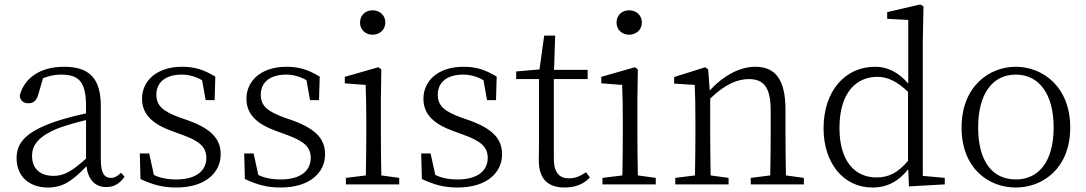

<svg xmlns="http://www.w3.org/2000/svg" viewBox="-20 -823 4848 857"><path d="M364 -115C300 -58 266 -38 219 -38C162 -38 123 -67 123 -128C123 -172 148 -214 241 -251C274 -263 321 -277 364 -287ZM520 -52C505 -37 492 -29 476 -29C446 -29 430 -49 430 -112V-350C430 -476 376 -525 266 -525C163 -525 89 -478 68 -396C70 -375 84 -362 107 -362C130 -362 144 -375 151 -402L172 -474C200 -485 226 -490 251 -490C329 -490 364 -462 364 -350V-317C318 -307 268 -294 226 -280C96 -235 54 -186 54 -117C54 -31 116 14 193 14C262 14 303 -16 366 -81C373 -23 403 12 454 12C486 12 513 -1 536 -34Z M781 -299C708 -326 678 -350 678 -401C678 -452 715 -490 792 -490C822 -490 852 -482 882 -465L898 -376H938L941 -481C893 -510 852 -525 793 -525C678 -525 614 -461 614 -382C614 -309 666 -268 745 -239L794 -221C872 -193 901 -166 901 -118C901 -62 857 -22 767 -22C726 -22 694 -29 667 -42L646 -138H604L607 -24C660 1 706 14 766 14C900 14 965 -55 965 -134C965 -201 926 -246 824 -284Z M1247 -299C1174 -326 1144 -350 1144 -401C1144 -452 1181 -490 1258 -490C1288 -490 1318 -482 1348 -465L1364 -376H1404L1407 -481C1359 -510 1318 -525 1259 -525C1144 -525 1080 -461 1080 -382C1080 -309 1132 -268 1211 -239L1260 -221C1338 -193 1367 -166 1367 -118C1367 -62 1323 -22 1233 -22C1192 -22 1160 -29 1133 -42L1112 -138H1070L1073 -24C1126 1 1172 14 1232 14C1366 14 1431 -55 1431 -134C1431 -201 1392 -246 1290 -284Z M1643 -668C1674 -668 1700 -690 1700 -722C1700 -756 1674 -777 1643 -777C1612 -777 1587 -756 1587 -722C1587 -690 1612 -668 1643 -668ZM1682 -40C1681 -95 1680 -175 1680 -227V-376L1682 -513L1669 -523L1519 -480V-451L1612 -444C1614 -391 1615 -345 1615 -282V-227C1615 -175 1614 -95 1613 -40L1524 -29V0H1762V-29Z M2037 -299C1964 -326 1934 -350 1934 -401C1934 -452 1971 -490 2048 -490C2078 -490 2108 -482 2138 -465L2154 -376H2194L2197 -481C2149 -510 2108 -525 2049 -525C1934 -525 1870 -461 1870 -382C1870 -309 1922 -268 2001 -239L2050 -221C2128 -193 2157 -166 2157 -118C2157 -62 2113 -22 2023 -22C1982 -22 1950 -29 1923 -42L1902 -138H1860L1863 -24C1916 1 1962 14 2022 14C2156 14 2221 -55 2221 -134C2221 -201 2182 -246 2080 -284Z M2596 -54C2568 -36 2548 -27 2519 -27C2476 -27 2452 -53 2452 -116V-470H2603V-511H2453L2458 -664H2409L2388 -513L2284 -504V-470H2386V-196C2386 -159 2385 -137 2385 -114C2383 -28 2422 14 2500 14C2548 14 2587 -2 2613 -31Z M2788 -668C2819 -668 2845 -690 2845 -722C2845 -756 2819 -777 2788 -777C2757 -777 2732 -756 2732 -722C2732 -690 2757 -668 2788 -668ZM2827 -40C2826 -95 2825 -175 2825 -227V-376L2827 -513L2814 -523L2664 -480V-451L2757 -444C2759 -391 2760 -345 2760 -282V-227C2760 -175 2759 -95 2758 -40L2669 -29V0H2907V-29Z M3488 -40C3487 -95 3486 -173 3486 -227V-333C3486 -471 3439 -525 3351 -525C3285 -525 3211 -488 3148 -419L3141 -513L3128 -523L2989 -479V-450L3081 -444C3083 -396 3084 -347 3084 -281V-227C3084 -175 3083 -95 3082 -40L2994 -29V0H3232V-29L3152 -40C3151 -95 3150 -175 3150 -227V-383C3219 -450 3275 -470 3323 -470C3387 -470 3420 -435 3420 -331V-227C3420 -173 3419 -95 3418 -40L3331 -29V0H3568V-29Z M4033 -105C3986 -50 3945 -31 3892 -31C3797 -31 3727 -102 3727 -252C3727 -412 3804 -480 3896 -480C3941 -480 3983 -461 4033 -413ZM4099 -38V-643L4102 -795L4087 -803L3940 -769V-739L4034 -734V-450C3987 -505 3936 -525 3886 -525C3753 -525 3656 -418 3656 -250C3656 -95 3745 14 3874 14C3940 14 3992 -14 4034 -68L4037 9L4197 0V-29Z M4514 14C4635 14 4757 -72 4757 -254C4757 -435 4635 -525 4514 -525C4393 -525 4272 -435 4272 -254C4272 -72 4392 14 4514 14ZM4514 -22C4409 -22 4346 -104 4346 -254C4346 -403 4409 -490 4514 -490C4618 -490 4683 -403 4683 -254C4683 -104 4618 -22 4514 -22Z"/></svg>

Font: Noto Serif CJK JP Light
Style: Regular
Weight: 300
Designer: Ryoko NISHIZUKA 西塚涼子 (kana & ideographs); Frank Grießhammer (Latin, Greek & Cyrillic); Wenlong ZHANG 张文龙 (bopomofo); San
Foundry: Adobe Systems Incorporated
Version: Version 1.001;PS 1.001;hotconv 16.6.54;makeotf.lib2.5.65590